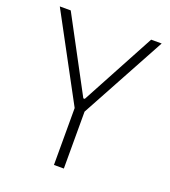

<svg xmlns="http://www.w3.org/2000/svg" viewBox="-128 -781 773 875"><g transform="rotate(20 259.0 -344.0)"><path d="M234 0V-276L12 -688H65L256 -331H263L455 -688H506L282 -276V0Z"/></g></svg>

Font: Saira Semi Condensed ExtraLight
Style: Regular
Weight: 200
Width: 4
Designer: Hector Gatti with collaboration of the Omnibus-Type team
Foundry: Omnibus-Type
Version: Version 1.001; ttfautohint (v1.8)